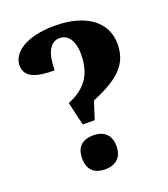

<svg xmlns="http://www.w3.org/2000/svg" viewBox="-135 -820 808 924"><g transform="rotate(-20 269.0 -357.5)"><path d="M217 -231H278L307 -321C443 -378 507 -433 507 -539C507 -655 407 -724 252 -724C98 -724 28 -663 28 -602C28 -541 84 -522 179 -522C179 -609 204 -660 254 -660C300 -660 325 -616 325 -554C325 -476 303 -396 189 -351ZM246 9C292 9 334 -14 334 -78C334 -143 292 -165 246 -165C197 -165 158 -143 158 -78C158 -14 197 9 246 9Z"/></g></svg>

Font: Noto Serif Malayalam ExtraBold
Style: Regular
Weight: 800
Designer: Indian type Foundry, Jelle Bosma, Monotype Design Team
Foundry: Monotype Imaging Inc.
Version: Version 2.104